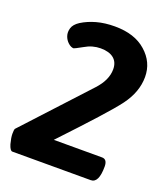

<svg xmlns="http://www.w3.org/2000/svg" viewBox="-131 -799 769 890"><g transform="rotate(20 253.0 -354.0)"><path d="M434 -117Q460 -117 460 -81Q460 0 421 0H34Q23 0 14 -29Q6 -59 6 -78Q6 -97 9 -103L295 -413Q343 -465 343 -518Q343 -553 320.5 -571.5Q298 -590 256 -590Q215 -590 178 -568Q140 -547 137 -547Q124 -547 110 -559.5Q96 -572 90 -590Q84 -608 90 -628.5Q96 -649 122 -666Q154 -686 194 -697Q234 -708 283 -708Q381 -708 437 -658Q494 -608 494 -535Q494 -461 442 -391Q416 -356 354.5 -288Q293 -220 196 -117Z"/></g></svg>

Font: AsCom
Style: Bold Italic
Weight: 700
Italic angle: -48°
Designer: AsCom
Foundry: AsCom
Version: Version 1.001